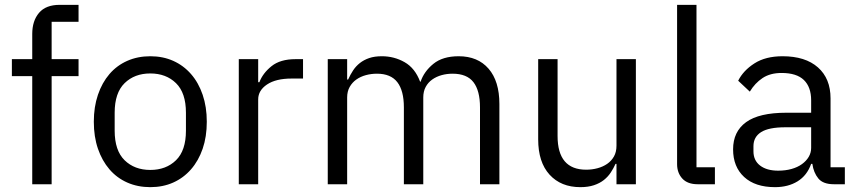

<svg xmlns="http://www.w3.org/2000/svg" viewBox="-20 -760 3534 792"><path d="M113 -446H29V-516H113V-620Q113 -674 141 -707Q169 -740 226 -740H304V-670H193V-516H304V-446H193V0H113Z M600 12Q548 12 505 -7Q462 -26 431.5 -61.5Q401 -97 384 -146.5Q367 -196 367 -258Q367 -319 384 -369Q401 -419 431.5 -454.5Q462 -490 505 -509Q548 -528 600 -528Q652 -528 694.5 -509Q737 -490 768 -454.5Q799 -419 816 -369Q833 -319 833 -258Q833 -196 816 -146.5Q799 -97 768 -61.5Q737 -26 694.5 -7Q652 12 600 12ZM600 -59Q665 -59 706 -99Q747 -139 747 -221V-295Q747 -377 706 -417Q665 -457 600 -457Q535 -457 494 -417Q453 -377 453 -295V-221Q453 -139 494 -99Q535 -59 600 -59Z M965 0V-516H1045V-421H1050Q1064 -458 1100 -487Q1136 -516 1199 -516H1230V-436H1183Q1118 -436 1081.5 -411.5Q1045 -387 1045 -350V0Z M1332 0V-516H1412V-432H1416Q1425 -452 1436.5 -469.5Q1448 -487 1464.5 -500Q1481 -513 1503 -520.5Q1525 -528 1555 -528Q1606 -528 1649 -503.5Q1692 -479 1713 -423H1715Q1729 -465 1767.5 -496.5Q1806 -528 1872 -528Q1951 -528 1995.5 -476.5Q2040 -425 2040 -331V0H1960V-317Q1960 -386 1933 -421Q1906 -456 1847 -456Q1823 -456 1801.5 -450Q1780 -444 1763 -432Q1746 -420 1736 -401.5Q1726 -383 1726 -358V0H1646V-317Q1646 -386 1619 -421Q1592 -456 1535 -456Q1511 -456 1489 -450Q1467 -444 1450 -432Q1433 -420 1422.5 -401.5Q1412 -383 1412 -358V0Z M2523 -84H2519Q2511 -66 2499.5 -48.5Q2488 -31 2471 -17.5Q2454 -4 2430 4Q2406 12 2374 12Q2294 12 2247 -39.5Q2200 -91 2200 -185V-516H2280V-199Q2280 -60 2398 -60Q2422 -60 2444.5 -66Q2467 -72 2484.5 -84Q2502 -96 2512.5 -114.5Q2523 -133 2523 -159V-516H2603V0H2523Z M2858 0Q2816 0 2794.5 -23.5Q2773 -47 2773 -83V-740H2853V-70H2929V0Z M3420 0Q3375 0 3355.5 -24Q3336 -48 3331 -84H3326Q3309 -36 3270 -12Q3231 12 3177 12Q3095 12 3049.5 -30Q3004 -72 3004 -144Q3004 -217 3057.5 -256Q3111 -295 3224 -295H3326V-346Q3326 -401 3296 -430Q3266 -459 3204 -459Q3157 -459 3125.5 -438Q3094 -417 3073 -382L3025 -427Q3046 -469 3092 -498.5Q3138 -528 3208 -528Q3302 -528 3354 -482Q3406 -436 3406 -354V-70H3465V0ZM3190 -56Q3220 -56 3245 -63Q3270 -70 3288 -83Q3306 -96 3316 -113Q3326 -130 3326 -150V-235H3220Q3151 -235 3119.5 -215Q3088 -195 3088 -157V-136Q3088 -98 3115.5 -77Q3143 -56 3190 -56Z"/></svg>

Font: IBM Plex Thai
Style: Regular
Weight: 400
Designer: Mike Abbink, Paul van der Laan, Pieter van Rosmalen, Ben Mitchell, Mark Frömberg
Foundry: Bold Monday
Version: Version 1.0